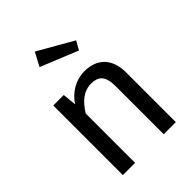

<svg xmlns="http://www.w3.org/2000/svg" viewBox="-243 -988 1110 1110"><g transform="rotate(-45 312.5 -432.5)"><path d="M459 -742 244 -865 200 -782 429 -689ZM367 -582C293 -582 232 -543 193 -485L185 -569H99V0H199V-404C237 -464 280 -504 343 -504C399 -504 433 -480 433 -394V0H532V-408C532 -516 472 -582 367 -582Z"/></g></svg>

Font: Glow Sans SC Normal Medium
Style: Regular
Weight: 600
Designer: Ryoko NISHIZUKA (kana, bopomofo & ideographs); Paul D. Hunt (Latin, Greek & Cyrillic); Sandoll Communications, Soo-young
Version: Version 0.93